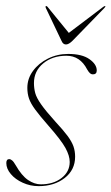

<svg xmlns="http://www.w3.org/2000/svg" viewBox="-20 -612 371 639"><path d="M116 1.5Q157.5 1.5 184.8 -19.5Q212 -40.5 212 -73Q212 -93.5 198 -119.2Q184 -145 140.5 -194.5Q112 -227 97 -247.5Q82 -268 76.5 -284.2Q71 -300.5 71 -319.5Q71 -350.5 89.8 -376Q108.5 -401.5 139.5 -417Q170.5 -432.5 207 -432.5Q253 -432.5 277.5 -415.2Q302 -398 302 -377.5Q302 -364.5 289 -364.5Q284 -364.5 279.8 -368Q275.5 -371.5 270 -381Q246.5 -426.5 201 -426.5Q154.5 -426.5 123.8 -401Q93 -375.5 93 -335.5Q93 -318.5 97.2 -302.5Q101.5 -286.5 116.8 -264.8Q132 -243 164 -207.5Q190.5 -179 204.8 -159.8Q219 -140.5 224.5 -124.8Q230 -109 230 -90.5Q230 -46.5 195.2 -19.5Q160.5 7.5 108.5 7.5Q80.5 7.5 55.8 -3.8Q31 -15 16 -32.8Q1 -50.5 1 -69.5Q1 -82.5 11 -82.5Q15 -82.5 20.2 -78.2Q25.5 -74 32 -62.5Q52 -27.5 73.2 -13Q94.5 1.5 116 1.5ZM221.5 -476.5Q209 -464 199.5 -464Q189.5 -464 184.5 -476.5L132.5 -585.5Q130.5 -590 132.5 -591.5Q134.5 -593 138 -589.5L209 -502.5L324 -589.5Q329.5 -593 330.5 -591.5Q331.5 -590 327.5 -585.5Z"/></svg>

Font: Fraunces 144pt Thin
Style: Italic
Weight: 100
Italic angle: -16°
Version: Version 1.000;[b76b70a41]